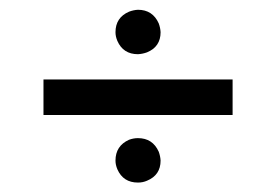

<svg xmlns="http://www.w3.org/2000/svg" viewBox="-20 -435 577 401"><path d="M221.2 -367.7Q221.2 -398.4 249.5 -410.6Q258.8 -414.1 268.1 -414.6Q298.8 -414.6 311.5 -386.2Q314.9 -377 315.4 -367.7Q315.4 -337.4 287.1 -325.7Q277.8 -322.3 268.1 -321.8Q237.3 -321.8 225.1 -349.6Q221.2 -358.9 221.2 -367.7ZM221.2 -99.6Q221.2 -130.4 249.5 -143.1Q258.8 -146.5 268.1 -146.5Q298.8 -146.5 311.5 -118.2Q314.9 -108.9 315.4 -99.6Q315.4 -69.3 287.1 -57.6Q278.3 -53.7 268.1 -53.7Q237.3 -53.7 225.1 -81.5Q221.2 -90.8 221.2 -99.6ZM465.8 -269V-194.8H70.8V-269Z"/></svg>

Font: Linux Libertine O
Style: Semibold
Weight: 700
Designer: Philipp H. Poll
Foundry: Philipp H. Poll
Version: Version 5.0.0